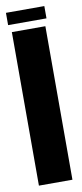

<svg xmlns="http://www.w3.org/2000/svg" viewBox="-81 -708 314 739"><g transform="rotate(-10 76.0 -338.5)"><path d="M-0.5 -629H149.5V-677H-0.5ZM9 0H140V-600H9Z"/></g></svg>

Font: Anybody UltraCondensed
Style: Bold
Weight: 700
Width: 1
Version: Version 1.113;gftools[0.9.25]